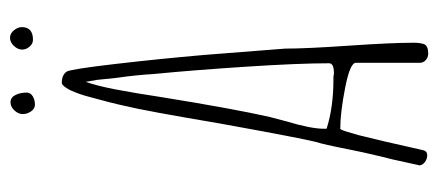

<svg xmlns="http://www.w3.org/2000/svg" viewBox="-272 -624 896 393"><g transform="rotate(-90 176.5 -428.0)"><path d="M244 -17V-148Q244 -160 193 -170Q142 -180 109 -180Q107 -180 102.5 -165Q98 -150 96 -143Q83 -91 70 -32L65 -10Q63 -2 55 -2Q47 -2 40.5 -7Q34 -12 34 -19L35 -21V-22L46 -72Q58 -119 67 -164Q77 -215 82 -230Q90 -263 114 -395L120 -428Q146 -582 156 -622Q161 -646 174 -693Q179 -713 188 -733Q197 -750 203 -750Q219 -750 226 -740Q231 -731 241.5 -641Q252 -551 260 -459L273 -293Q273 -250 279 -163Q285 -75 285 -32V-28Q285 -17 282 -8Q278 0 263 0Q255 0 249.5 -5Q244 -10 244 -17ZM243 -203Q243 -265 236 -372.5Q229 -480 221 -562Q219 -597 213 -639L209 -678Q209 -677 207 -689L205 -701Q197 -679 189.5 -640Q182 -601 174 -548Q150 -399 133 -324L124 -290Q109 -240 109 -214V-208Q153 -194 210 -194H216Q219 -193 223 -193Q243 -193 243 -203ZM271 -831Q271 -840 278.5 -848Q286 -856 295 -856Q304 -856 310.5 -848Q317 -840 317 -832Q317 -809 291 -809Q283 -809 277 -816Q271 -823 271 -831ZM139 -830Q139 -839 146.5 -847Q154 -855 163 -855Q173 -855 178 -845Q183 -835 183 -822Q183 -814 175.5 -809.5Q168 -805 158 -805Q150 -805 144.5 -813Q139 -821 139 -830Z"/></g></svg>

Font: Amatic SC
Style: Regular
Weight: 400
Designer: Multiple Designers
Foundry: Vernon Adams
Version: Version 2.505